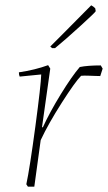

<svg xmlns="http://www.w3.org/2000/svg" viewBox="-20 -702 406 722"><path d="M176 -521 169 -527 210 -568 318 -677 323 -682Q331 -678 338 -671L340 -660Q340 -657 282.5 -604.5Q225 -552 187 -521ZM85 0 79 -9Q92 -70 113 -226.5Q134 -383 135 -422L54 -414Q51 -420 51 -430Q112 -439 161 -457L169 -444L138 -224L141 -223Q167 -280 208.5 -347.5Q250 -415 280 -450Q310 -456 359 -456L366 -444L357 -416Q354 -416 337.5 -416.5Q321 -417 309.5 -417.5Q298 -418 285 -417Q263 -395 212.5 -316Q162 -237 133 -175L109 0Z"/></svg>

Font: Albura ExtraLight
Style: Italic
Weight: 156
Italic angle: -7°
Designer: Mercedes Jáuregui
Foundry: Omnibus-Type Team
Version: Version 1.000